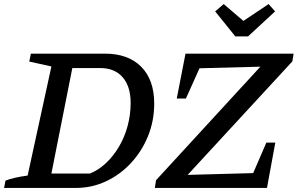

<svg xmlns="http://www.w3.org/2000/svg" viewBox="-21 -925 1465 945"><path d="M495 -661Q610 -661 674 -596.5Q738 -532 738 -415Q738 -330 707.5 -255Q677 -180 623.5 -122.5Q570 -65 500.5 -32.5Q431 0 352 0H-1L6 -36Q26 -44 52.5 -50Q79 -56 115 -61L232 -598L123 -622L131 -661ZM422 -71Q466 -89 502.5 -124Q539 -159 566 -205.5Q593 -252 607.5 -306.5Q622 -361 622 -418Q622 -500 582.5 -545Q543 -590 473 -590H335L232 -71ZM1418 -623 872 -31 858 -63 1225 -73 1290 -223H1334L1293 0H741L747 -38L1291 -630L1306 -598L961 -589L894 -440H849L892 -661H1424ZM1137 -746 1038 -869 1080 -905 1177 -822 1301 -905 1333 -869 1200 -746Z"/></svg>

Font: Piazzolla Thin SemiBold
Style: Italic
Weight: 600
Italic angle: -11.3°
Version: Version 2.005